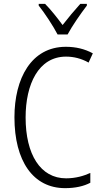

<svg xmlns="http://www.w3.org/2000/svg" viewBox="-20 -967 528 997"><path d="M279 -788H331C355 -833 399 -896 431 -938V-947H397C363 -909 336 -877 305 -837C277 -875 243 -918 214 -947H181V-938C212 -899 255 -834 279 -788ZM323 -673C363 -673 403 -663 440 -642L462 -690C420 -713 373 -724 322 -724C142 -724 55 -559 55 -358C55 -131 152 10 318 10C371 10 415 0 449 -18V-69C416 -54 374 -41 323 -41C190 -41 113 -165 113 -357C113 -528 179 -673 323 -673Z"/></svg>

Font: Noto Sans Malayalam Condensed Light
Style: Regular
Weight: 300
Width: 3
Designer: Jelle Bosma - Monotype Design Team
Foundry: Monotype Imaging Inc.
Version: Version 2.104